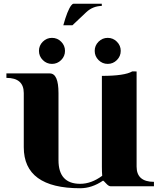

<svg xmlns="http://www.w3.org/2000/svg" viewBox="-20 -1006 881 1037"><path d="M322 -869.6Q343.8 -949.2 364.5 -976.6Q371.6 -985.8 377.4 -985.8H529.8V-974.1Q480.7 -972.9 446 -940.2L371.3 -869.6ZM732.7 -923.3ZM512.2 -681.6Q491.5 -702.4 491.5 -731.2Q491.5 -760 512.2 -780.8Q533 -801.5 561.8 -801.5Q590.6 -801.5 611.3 -780.8Q632.1 -760 632.1 -731.2Q632.1 -702.4 611.3 -681.6Q590.6 -660.9 561.8 -660.9Q533 -660.9 512.2 -681.6ZM211.2 -681.6Q190.4 -702.4 190.4 -731.2Q190.4 -760 211.2 -780.8Q231.9 -801.5 260.7 -801.5Q289.6 -801.5 310.3 -780.8Q331.1 -760 331.1 -731.2Q331.1 -702.4 310.3 -681.6Q289.6 -660.9 260.7 -660.9Q231.9 -660.9 211.2 -681.6ZM717.8 -106Q717.8 -23.9 811.5 -23.9V0H577.1Q566.7 0 552.9 -15.3Q539.1 -30.5 536.6 -30.5Q476.3 10.7 413.1 10.7Q108.4 10.7 108.4 -210.9V-503.4Q108.4 -585.4 14.6 -585.4V-609.4H249Q295.9 -609.4 295.9 -503.4V-141.1Q295.9 -13.2 413.1 -13.2Q473.4 -13.2 532 -56.6Q530.3 -77.6 530.3 -106V-596.2Q653.3 -596.2 694.3 -620.4L717.8 -620.1Z"/></svg>

Font: itsadzoke
Style: Regular
Weight: 700
Width: 7
Version: Version 0.45